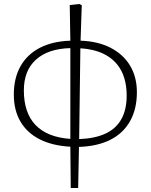

<svg xmlns="http://www.w3.org/2000/svg" viewBox="-20 -719 752 958"><path d="M333 219 331 13Q241 8 178 -24Q115 -56 82 -112.5Q49 -169 49 -247Q49 -329 82 -388Q115 -447 178 -480Q241 -513 331 -516L328 -694L376 -699L388 -693L382 -516Q469 -513 532 -480.5Q595 -448 629 -391.5Q663 -335 663 -259Q663 -175 629 -114.5Q595 -54 530.5 -21.5Q466 11 374 14L370 219ZM331 -26V-479Q220 -476 159.5 -421.5Q99 -367 99 -268Q99 -156 157.5 -95Q216 -34 331 -26ZM375 -25Q454 -28 506.5 -52.5Q559 -77 585.5 -124.5Q612 -172 612 -241Q612 -314 586 -364.5Q560 -415 509 -444Q458 -473 381 -478Z"/></svg>

Font: Literata 18pt ExtraLight
Style: Regular
Weight: 250
Designer: Latin by Veronika Burian and Jose Scaglione. Greek by Irene Vlachou. Cyrillic by Vera Evstafieva.
Foundry: TypeTogether
Version: Version 3.103;gftools[0.9.29]